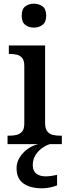

<svg xmlns="http://www.w3.org/2000/svg" viewBox="-20 -783 371 1043"><path d="M21 0V-46H34Q53 -46 71 -50.5Q89 -55 100.5 -69Q112 -83 112 -112V-425Q112 -454 100.5 -468Q89 -482 71 -486Q53 -490 34 -490H28V-536H225V-115Q225 -85 236.5 -70Q248 -55 266 -50.5Q284 -46 304 -46H316V0ZM164 -633Q136 -633 117 -648Q98 -663 98 -698Q98 -734 117.5 -748.5Q137 -763 164 -763Q191 -763 211 -748.5Q231 -734 231 -698Q231 -663 211 -648Q191 -633 164 -633ZM211 240Q144 240 107 213.5Q70 187 70 130Q70 99 87 72Q104 45 130.5 26Q157 7 188 0H251Q230 6 208.5 21.5Q187 37 172.5 60Q158 83 158 115Q158 146 177.5 160.5Q197 175 227 175Q241 175 256.5 173Q272 171 290 167V224Q274 231 250.5 235.5Q227 240 211 240Z"/></svg>

Font: Noto Nastaliq Urdu Medium
Style: Regular
Weight: 500
Designer: Monotype Design Team (Patrick Giasson: type design, Kamal Mansour: OpenType code, Glenda Bellarosa). Updated by Simon Co
Foundry: Monotype Imaging Inc., Simon Cozens
Version: Version 3.007